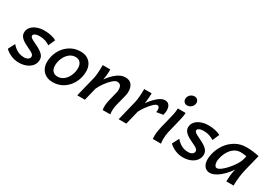

<svg xmlns="http://www.w3.org/2000/svg" viewBox="19 -1569 3413 2421"><g transform="rotate(30 1725.0 -358.5)"><path d="M308.1 -409.2Q266.1 -409.2 241.5 -397.5Q216.8 -385.7 216.8 -365.2Q216.8 -354 227.3 -343.8Q237.8 -333.5 258.3 -322.3Q278.8 -311 320.8 -291Q386.2 -260.3 420.4 -227.5Q454.6 -194.8 454.6 -151.4Q454.6 -102.5 426.3 -65.4Q397.9 -28.3 349.1 -8.1Q300.3 12.2 240.7 12.2Q177.7 12.2 123.3 -12.2Q68.8 -36.6 35.2 -70.8L85.9 -168.9Q118.7 -128.4 164.1 -103.5Q209.5 -78.6 263.7 -78.6Q298.8 -78.6 321.5 -93.8Q344.2 -108.9 344.2 -134.3Q344.2 -148.9 334.7 -160.4Q325.2 -171.9 302.7 -184.6Q280.3 -197.3 235.4 -218.3Q172.4 -247.1 140.9 -278.8Q109.4 -310.5 109.4 -351.1Q109.4 -395.5 137.7 -429.4Q166 -463.4 214.8 -481.9Q263.7 -500.5 323.7 -500.5Q380.9 -500.5 426 -489.3Q471.2 -478 498.5 -461.9L455.6 -363.8Q429.2 -382.3 390.6 -395.8Q352.1 -409.2 308.1 -409.2Z M851.1 -500.5Q906.2 -500.5 947.5 -478Q988.8 -455.6 1011.5 -413.6Q1034.2 -371.6 1034.2 -314.9Q1034.2 -231 996.6 -155.5Q959 -80.1 890.4 -33.9Q821.8 12.2 733.4 12.2Q678.2 12.2 635.7 -10.3Q593.3 -32.7 569.6 -75Q545.9 -117.2 545.9 -173.8Q545.9 -257.3 584.2 -332.8Q622.6 -408.2 692.4 -454.3Q762.2 -500.5 851.1 -500.5ZM655.3 -186.5Q655.3 -135.7 680.9 -107.4Q706.5 -79.1 751.5 -79.1Q802.2 -79.1 841.8 -111.6Q881.3 -144 902.8 -195.1Q924.3 -246.1 924.3 -298.8Q924.3 -351.1 899.2 -379.9Q874 -408.7 828.6 -408.7Q777.3 -408.7 737.8 -375Q698.2 -341.3 676.8 -289.8Q655.3 -238.3 655.3 -186.5Z M1452.6 -41.5Q1452.6 -69.8 1457 -99.6Q1461.4 -134.3 1481.4 -208.5Q1493.7 -256.3 1498.8 -280Q1503.9 -303.7 1503.9 -319.8Q1503.9 -361.3 1488 -381.3Q1472.2 -401.4 1439.5 -401.4Q1413.1 -401.4 1375.2 -367.9Q1337.4 -334.5 1301.3 -284.4Q1265.1 -234.4 1244.6 -188.5L1197.8 0H1086.9L1159.2 -293.5Q1166.5 -321.3 1170.4 -371.8Q1174.3 -422.4 1174.3 -469.7V-490.7H1283.7Q1284.7 -474.1 1284.7 -461.9Q1284.7 -436 1280.5 -398.7Q1276.4 -361.3 1271 -337.4Q1324.7 -412.6 1383.8 -456.5Q1442.9 -500.5 1501.5 -500.5Q1564 -500.5 1593.8 -462.6Q1623.5 -424.8 1623.5 -359.4Q1623.5 -335.4 1615.2 -298.6Q1606.9 -261.7 1590.8 -201.7Q1584 -176.3 1577.9 -151.9Q1571.8 -127.4 1569.3 -113.8Q1564 -77.1 1564 -47.4Q1564 -19 1567.9 0H1456.5Q1452.6 -25.4 1452.6 -41.5Z M1689.5 0 1761.7 -293.5Q1769 -322.3 1773.7 -375.7Q1778.3 -429.2 1778.3 -469.7V-490.7H1887.2Q1887.2 -464.4 1883.3 -415.8Q1879.4 -367.2 1873.5 -338.4Q1924.3 -410.2 1978.3 -455.3Q2032.2 -500.5 2078.1 -500.5Q2120.1 -500.5 2140.4 -472.2Q2160.6 -443.8 2160.6 -396Q2160.6 -382.8 2158.4 -369.9Q2156.2 -356.9 2150.4 -330.1L2055.2 -314.5Q2058.6 -331.5 2058.6 -347.7Q2058.6 -370.6 2049.6 -384.3Q2040.5 -397.9 2022.9 -397.9Q2003.9 -397.9 1970.9 -366.9Q1938 -335.9 1904.5 -290Q1871.1 -244.1 1850.6 -203.6L1800.8 0Z M2375.5 -728.5Q2402.8 -728.5 2420.2 -710.9Q2437.5 -693.4 2437.5 -667.5Q2437.5 -645 2425.5 -625.2Q2413.6 -605.5 2393.1 -593.5Q2372.6 -581.5 2348.6 -581.5Q2322.3 -581.5 2305.4 -599.4Q2288.6 -617.2 2288.6 -643.1Q2288.6 -665.5 2300.3 -685.1Q2312 -704.6 2332 -716.6Q2352.1 -728.5 2375.5 -728.5ZM2343.8 -297.9 2335.4 -264.2 2313.5 -174.8Q2307.6 -151.4 2304.2 -122.1Q2300.8 -92.8 2300.8 -64Q2300.8 -27.8 2306.6 0H2188Q2184.6 -17.1 2184.6 -43Q2184.6 -75.2 2190.4 -114.3Q2196.3 -153.3 2205.6 -189.9L2224.6 -264.6Q2245.6 -346.2 2256.8 -398.7Q2268.1 -451.2 2268.1 -490.7H2381.3Q2380.9 -459.5 2371.3 -414.8Q2361.8 -370.1 2343.8 -297.9Z M2697.3 -409.2Q2655.3 -409.2 2630.6 -397.5Q2606 -385.7 2606 -365.2Q2606 -354 2616.5 -343.8Q2627 -333.5 2647.5 -322.3Q2668 -311 2710 -291Q2775.4 -260.3 2809.6 -227.5Q2843.8 -194.8 2843.8 -151.4Q2843.8 -102.5 2815.4 -65.4Q2787.1 -28.3 2738.3 -8.1Q2689.5 12.2 2629.9 12.2Q2566.9 12.2 2512.5 -12.2Q2458 -36.6 2424.3 -70.8L2475.1 -168.9Q2507.8 -128.4 2553.2 -103.5Q2598.6 -78.6 2652.8 -78.6Q2688 -78.6 2710.7 -93.8Q2733.4 -108.9 2733.4 -134.3Q2733.4 -148.9 2723.9 -160.4Q2714.4 -171.9 2691.9 -184.6Q2669.4 -197.3 2624.5 -218.3Q2561.5 -247.1 2530 -278.8Q2498.5 -310.5 2498.5 -351.1Q2498.5 -395.5 2526.9 -429.4Q2555.2 -463.4 2604 -481.9Q2652.8 -500.5 2712.9 -500.5Q2770 -500.5 2815.2 -489.3Q2860.4 -478 2887.7 -461.9L2844.7 -363.8Q2818.4 -382.3 2779.8 -395.8Q2741.2 -409.2 2697.3 -409.2Z M3271 -146 3279.3 -184.1Q3248.5 -136.2 3204.6 -91.3Q3160.6 -46.4 3112.1 -17.1Q3063.5 12.2 3020.5 12.2Q2988.3 12.2 2963.9 -3.9Q2939.5 -20 2925.8 -50.8Q2912.1 -81.5 2912.1 -124Q2912.1 -157.7 2922.9 -205.1Q2941.4 -283.7 2988 -351.1Q3034.7 -418.5 3105.5 -459.5Q3176.3 -500.5 3263.2 -500.5Q3312 -500.5 3362.3 -494.4Q3412.6 -488.3 3450.2 -478.5L3394.5 -254.9Q3362.8 -128.4 3362.8 0H3257.3Q3257.3 -31.2 3261 -73Q3264.6 -114.7 3271 -146ZM3232.4 -409.2Q3180.7 -409.2 3139.9 -380.9Q3099.1 -352.5 3072.5 -306.6Q3045.9 -260.7 3033.7 -206.5Q3027.3 -178.2 3027.3 -157.7Q3027.3 -125 3038.8 -104.5Q3050.3 -84 3069.8 -84Q3101.1 -84 3153.3 -131.3Q3205.6 -178.7 3250.5 -242.7Q3295.4 -306.6 3306.2 -351.1L3318.4 -399.9Q3279.8 -409.2 3232.4 -409.2Z"/></g></svg>

Font: Lesson One Medium
Style: Italic
Weight: 500
Italic angle: -14°
Designer: But Ko, Victor Gaultney, Annie Olsen, Julie Remington, Don Collingsworth, Eric Hays, Becca Hirsbrunner
Version: Version 1.100